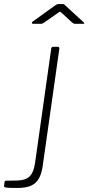

<svg xmlns="http://www.w3.org/2000/svg" viewBox="-127 -762 438 952"><path d="M86 52Q81 93 68 119Q55 145 29.5 157.5Q4 170 -41 170Q-86 170 -97 168Q-108 166 -107 160L-104 139Q-103 136 -102 135Q-101 134 -98 134L-40 133Q0 132 20 112.5Q40 93 47 45L127 -521Q128 -526 130 -528Q132 -530 137 -530H159Q164 -530 166 -527Q168 -524 167 -519L86 52ZM230 -651 178 -699Q171 -705 169.5 -704Q168 -703 159 -697L90 -649Q84 -645 81.5 -644.5Q79 -644 74 -644H37Q32 -644 31 -647.5Q30 -651 35 -655L145 -734Q150 -738 154.5 -740Q159 -742 166 -742H184Q190 -742 193 -738.5Q196 -735 199 -733L286 -653Q291 -649 291 -646.5Q291 -644 285 -644H244Q240 -644 237 -646Q234 -648 230 -651Z"/></svg>

Font: Libre Franklin Thin Thin
Style: Italic
Weight: 250
Italic angle: -8°
Version: Version 3.000